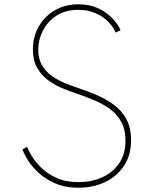

<svg xmlns="http://www.w3.org/2000/svg" viewBox="-20 -860 724 896"><path d="M347.5 16Q414 16 469.2 -9.8Q524.5 -35.5 558 -85Q591.5 -134.5 591.5 -205.5Q591.5 -264 569.5 -304.2Q547.5 -344.5 511.2 -371.2Q475 -398 431.8 -416.2Q388.5 -434.5 345.5 -449Q315.5 -459 283 -472.2Q250.5 -485.5 222.2 -505.5Q194 -525.5 176.2 -555.2Q158.5 -585 158.5 -628.5Q158.5 -674 180 -716.5Q201.5 -759 243.2 -786.5Q285 -814 345 -814Q391 -814 426.5 -798.2Q462 -782.5 485.8 -758Q509.5 -733.5 519.5 -708L542.5 -719Q530.5 -747 504 -775Q477.5 -803 437.8 -821.5Q398 -840 346 -840Q284 -840 236 -812Q188 -784 160.8 -736.2Q133.5 -688.5 133.5 -630Q133.5 -578 153.8 -543Q174 -508 205.2 -485.2Q236.5 -462.5 270.5 -448.5Q304.5 -434.5 332.5 -425Q374.5 -411 415.8 -394Q457 -377 491 -352.8Q525 -328.5 545.2 -292.5Q565.5 -256.5 565.5 -204Q565.5 -140 535.2 -96.8Q505 -53.5 455.5 -31.8Q406 -10 347.5 -10Q286.5 -10 242.8 -30.2Q199 -50.5 170.5 -79.2Q142 -108 126.5 -134.8Q111 -161.5 106.5 -175L84.5 -163Q88 -151 104.2 -122Q120.5 -93 152 -61.2Q183.5 -29.5 231.8 -6.8Q280 16 347.5 16Z"/></svg>

Font: Spartan Thin
Style: Regular
Weight: 100
Designer: Matt Bailey, Mirko Velimirovic
Foundry: Matt Bailey
Version: Version 1.003; ttfautohint (v1.8.3)